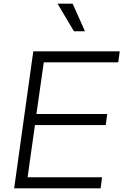

<svg xmlns="http://www.w3.org/2000/svg" viewBox="-20 -1024 671 1044"><path d="M57 0H527L535 -60H130L170 -344H555L563 -404H178L218 -685H623L631 -745H161ZM293 -1004 382 -854H442L375 -1004Z"/></svg>

Font: Mluvka Light
Style: Italic
Weight: 300
Italic angle: -8°
Designer: Modified by Jiří Krblich, Original typeface by Gumpita Rahayu
Foundry: Gumpita Rahayu & Jiří Krblich
Version: Version 2.000;Glyphs 3.1.1 (3134)